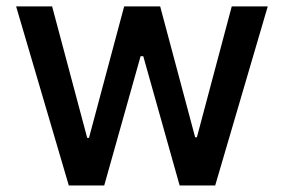

<svg xmlns="http://www.w3.org/2000/svg" viewBox="-20 -565 865 585"><path d="M29.1 -545.5H138.8L245.7 -144.9H251.1L358.3 -545.5H468L574.6 -146.7H579.9L686.1 -545.5H795.8L635.7 0H527.3L416.5 -393.8H408.4L297.6 0H189.6Z"/></svg>

Font: Cannonade Med
Style: Regular
Weight: 500
Designer: Rasmus Andersson
Foundry: rsms
Version: Version 3.012;git-f93a4a705